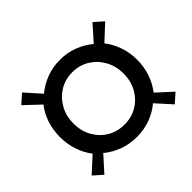

<svg xmlns="http://www.w3.org/2000/svg" viewBox="-126 -715 843 843"><g transform="rotate(45 295.5 -293.5)"><path d="M311 -54Q267 -54 228 -67Q189 -80 159 -104L92 -33L55 -75L127 -139Q101 -170 86 -209.5Q71 -249 71 -294Q71 -339 86 -378Q101 -417 127 -448L55 -512L92 -554L158 -483Q189 -507 228 -520.5Q267 -534 311 -534Q355 -534 394 -520.5Q433 -507 464 -483L529 -554L566 -512L495 -448Q521 -417 535.5 -378Q550 -339 550 -294Q550 -249 535.5 -209.5Q521 -170 495 -139L566 -75L529 -33L464 -104Q433 -80 394 -67Q355 -54 311 -54ZM148 -294Q148 -249 169.5 -214Q191 -179 228 -158.5Q265 -138 311 -138Q358 -138 394.5 -158.5Q431 -179 452 -214Q473 -249 473 -294Q473 -338 452 -373Q431 -408 394.5 -428.5Q358 -449 311 -449Q265 -449 228 -428.5Q191 -408 169.5 -373Q148 -338 148 -294Z"/></g></svg>

Font: Rokkitt SemiBold
Style: Italic
Weight: 600
Italic angle: -9°
Designer: Vernon Adams
Foundry: Vernon Adams
Version: Version 3.103